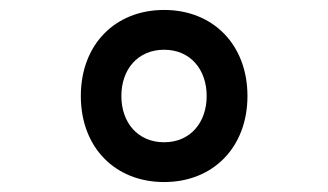

<svg xmlns="http://www.w3.org/2000/svg" viewBox="-20 -797 660 386"><path d="M310 -431C408.5 -431 477.5 -501 477.5 -604C477.5 -707 408.5 -777 310 -777C211 -777 142.5 -707 142.5 -604C142.5 -501 211 -431 310 -431ZM310 -511C257 -511 224 -550.5 224 -604C224 -657.5 257 -697 310 -697C362.5 -697 395.5 -657.5 395.5 -604C395.5 -550.5 362.5 -511 310 -511Z"/></svg>

Font: Monaspace Neon ExtraBold
Style: Regular
Weight: 800
Designer: Riley Cran & the Lettermatic Team
Foundry: Lettermatic
Version: Version 1.200 (Monaspace Neon)